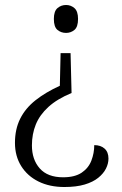

<svg xmlns="http://www.w3.org/2000/svg" viewBox="-20 -560 489 770"><path d="M267 -187Q209 -163 174 -131Q139 -99 123.5 -60.5Q108 -22 108 23Q108 80 139.5 115.5Q171 151 233 151Q280 151 307.5 132.5Q335 114 346.5 84Q358 54 358 22Q384 22 399.5 36Q415 50 415 76Q415 96 405 116Q395 136 374 153Q353 170 319.5 180Q286 190 238 190Q179 190 134.5 168Q90 146 65 106Q40 66 40 13Q40 -42 61 -84Q82 -126 122.5 -158Q163 -190 220 -216L223 -347H263ZM245 -540Q264 -540 278.5 -527.5Q293 -515 293 -484Q293 -452 278.5 -440Q264 -428 245 -428Q225 -428 210.5 -440Q196 -452 196 -484Q196 -515 210.5 -527.5Q225 -540 245 -540Z"/></svg>

Font: Noto Rashi Hebrew Light
Style: Regular
Weight: 300
Version: Version 1.006